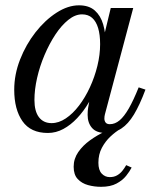

<svg xmlns="http://www.w3.org/2000/svg" viewBox="-20 -490 590 722"><path d="M160 10Q95.5 10 64.5 -34.2Q33.5 -78.5 33.5 -152.5Q33.5 -210 55.5 -266.2Q77.5 -322.5 113.5 -368.5Q149.5 -414.5 192.5 -442.2Q235.5 -470 277 -470Q314.5 -470 336.5 -450.5Q358.5 -431 368 -398.2Q377.5 -365.5 377.5 -326Q377.5 -291 370 -252.5Q362.5 -214 348.2 -176.5Q334 -139 314.2 -105.2Q294.5 -71.5 270.2 -45.8Q246 -20 218.2 -5Q190.5 10 160 10ZM174 -27Q201 -27 227.5 -44.8Q254 -62.5 277.2 -93Q300.5 -123.5 318.2 -162Q336 -200.5 346.2 -242.2Q356.5 -284 356.5 -324Q356.5 -359.5 349 -384.5Q341.5 -409.5 326.5 -422.8Q311.5 -436 288.5 -436Q262.5 -436 236.8 -415.2Q211 -394.5 188.2 -360Q165.5 -325.5 147.5 -283.2Q129.5 -241 119.5 -197Q109.5 -153 109.5 -114Q109.5 -71.5 126.5 -49.2Q143.5 -27 174 -27ZM377.5 10Q342.5 10 326 -9Q309.5 -28 309.5 -58Q309.5 -66.5 310 -73.2Q310.5 -80 311.5 -85L327 -172L354 -251L369 -346L396.5 -460H481L374.5 -60Q372.5 -52.5 372.5 -44Q372.5 -35.5 377.2 -29.2Q382 -23 393 -23Q412.5 -23 429.8 -37.5Q447 -52 464.5 -82.5Q482 -113 501.5 -161.5L527 -153Q505.5 -95.5 483.8 -59.5Q462 -23.5 436.5 -6.8Q411 10 377.5 10ZM360 212.5Q334.5 212.5 311 206Q287.5 199.5 272.2 183.2Q257 167 257 137Q257 107 274.2 82Q291.5 57 318.2 37.8Q345 18.5 373.8 5Q402.5 -8.5 425.5 -15.5L432.5 -5Q414.5 5.5 395.2 23.5Q376 41.5 363 66Q350 90.5 350 122Q350 149.5 362.5 162.8Q375 176 393 176Q408.5 176 420 169.5Q431.5 163 440 152.5Q448.5 142 454.5 131L475 140Q468 154 454.5 171Q441 188 418.2 200.2Q395.5 212.5 360 212.5Z"/></svg>

Font: Bodoni Moda 9pt
Style: Italic
Weight: 400
Italic angle: -13°
Designer: Owen Earl
Foundry: indestructible type
Version: Version 2.005